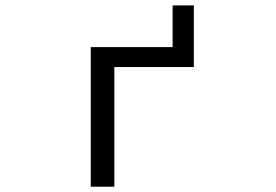

<svg xmlns="http://www.w3.org/2000/svg" viewBox="-20 -702 1040 724"><path d="M710.9 -449.2H411.1V2H322.3V-524.4H630.9V-681.6H710.9Z"/></svg>

Font: GenEi Gothic M Regular
Style: Regular
Weight: 400
Designer: o_tamon (Modified); [Source Han Sans]
Ryoko NISHIZUKA  (kana & ideographs); Paul D. Hunt (Latin, Greek & Cyrillic); Wenl
Version: Version 1.1a;Original Version 1.004